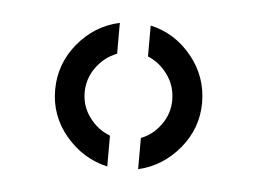

<svg xmlns="http://www.w3.org/2000/svg" viewBox="-30 -843 383 285"><g transform="rotate(5 161.0 -701.0)"><path d="M138.5 -593.5Q101.5 -602 76.5 -631.8Q51.5 -661.5 51.5 -700Q51.5 -739 76.5 -769.2Q101.5 -799.5 138.5 -807.5V-761.5Q120 -754.5 107.8 -737.8Q95.5 -721 95.5 -700Q95.5 -679.5 107.8 -663Q120 -646.5 138.5 -639.5ZM184.5 -593.5V-640Q202.5 -647 214.2 -663.5Q226 -680 226 -700Q226 -721 214.2 -737.5Q202.5 -754 184.5 -761.5V-807.5Q221 -799.5 245.8 -769.2Q270.5 -739 270.5 -700Q270.5 -662 245.8 -632Q221 -602 184.5 -593.5Z"/></g></svg>

Font: Big Shoulders Stencil Text Thin Medium
Style: Regular
Weight: 500
Version: Version 2.001